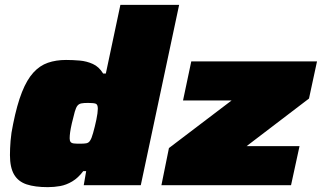

<svg xmlns="http://www.w3.org/2000/svg" viewBox="-20 -763 1326 791"><path d="M177 8Q124 8 89.5 -3.5Q55 -15 38 -44Q21 -73 21 -124Q21 -150 23.5 -182.5Q26 -215 34 -252Q50 -332 70.5 -383.5Q91 -435 117.5 -464Q144 -493 177.5 -504.5Q211 -516 252 -516Q280 -516 308.5 -513.5Q337 -511 362.5 -499.5Q388 -488 405 -460H416L476 -743H718L560 0H325L335 -58H323Q302 -30 277.5 -15.5Q253 -1 228 3.5Q203 8 177 8ZM309 -171Q326 -171 334.5 -172.5Q343 -174 348 -179.5Q353 -185 357 -195Q360 -203 363.5 -215Q367 -227 370.5 -241.5Q374 -256 377 -270Q380 -284 381.5 -296Q383 -308 383 -315Q383 -332 375 -335.5Q367 -339 343 -339Q325 -339 315 -337Q305 -335 299 -327.5Q293 -320 288 -302.5Q283 -285 276 -255Q271 -233 269 -218.5Q267 -204 267 -193Q267 -183 271 -178Q275 -173 284.5 -172Q294 -171 309 -171ZM645 0 676 -153 934 -349H734L768 -510H1286L1253 -357L996 -161H1214L1179 0Z"/></svg>

Font: Saira Expanded Black
Style: Italic
Weight: 900
Width: 7
Italic angle: -12°
Designer: Hector Gatti with collaboration of the Omnibus-Type team
Foundry: Omnibus-Type
Version: Version 1.101